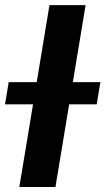

<svg xmlns="http://www.w3.org/2000/svg" viewBox="-67 -748 421 768"><path d="M275.4 -727.5 154.8 0H10.3L130.9 -727.5ZM-46.9 -330.6 -32.2 -419.4H334.5L319.8 -330.6Z"/></svg>

Font: Inter 28pt
Style: Bold Italic
Weight: 700
Italic angle: -9.3988°
Designer: Rasmus Andersson
Foundry: rsms
Version: Version 4.001;git-66647c0bb